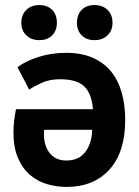

<svg xmlns="http://www.w3.org/2000/svg" viewBox="-20 -722 548 756"><path d="M33 0ZM49 -457Q79 -481 130.5 -497.5Q182 -514 240 -514Q300 -514 344 -495Q388 -476 416.5 -441.5Q445 -407 459 -358Q473 -309 473 -250Q473 -123 411 -54.5Q349 14 242 14Q203 14 165.5 3Q128 -8 98.5 -33Q69 -58 51 -99.5Q33 -141 33 -201Q33 -243 43 -292H346Q341 -354 311.5 -382Q282 -410 216 -410Q175 -410 143.5 -395.5Q112 -381 95 -369ZM241 -90Q291 -90 316.5 -124.5Q342 -159 343 -211H154Q149 -157 172.5 -123.5Q196 -90 241 -90ZM64 -632Q64 -664 83.5 -683Q103 -702 135 -702Q167 -702 185.5 -683Q204 -664 204 -632Q204 -602 185.5 -583Q167 -564 135 -564Q103 -564 83.5 -583Q64 -602 64 -632ZM283 -632Q283 -664 301.5 -683Q320 -702 352 -702Q384 -702 403.5 -683Q423 -664 423 -632Q423 -602 403.5 -583Q384 -564 352 -564Q320 -564 301.5 -583Q283 -602 283 -632Z"/></svg>

Font: PT Sans
Style: Bold
Weight: 700
Version: Version 2.003W OFL; ttfautohint (v1.6)